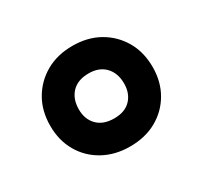

<svg xmlns="http://www.w3.org/2000/svg" viewBox="-83 -835 591 559"><g transform="rotate(-30 212.0 -555.0)"><path d="M212 -386Q162 -386 123 -407.5Q84 -429 62 -467Q40 -505 40 -554Q40 -604 62 -642Q84 -680 122.5 -702Q161 -724 212 -724Q263 -724 301.5 -702Q340 -680 362 -642Q384 -604 384 -554Q384 -505 362 -467Q340 -429 301.5 -407.5Q263 -386 212 -386ZM213 -480Q249 -480 268.5 -500.5Q288 -521 288 -554Q288 -589 268 -610Q248 -631 213 -631Q176 -631 156 -610Q136 -589 136 -554Q136 -521 156 -500.5Q176 -480 213 -480Z"/></g></svg>

Font: Noto Sans Cherokee
Style: Regular
Weight: 400
Designer: Monotype Design Team
Foundry: Monotype Imaging Inc.
Version: Version 2.001